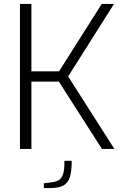

<svg xmlns="http://www.w3.org/2000/svg" viewBox="-20 -754 633 972"><path d="M81 -734H139V-393H279L495 -734H557L325 -367L559 0H496L278 -341H139V0H81ZM202 174 233 170Q261 167 276 159Q291 151 299 128Q307 105 306 60H343Q343 112 334 141.5Q325 171 302 184.5Q279 198 236 198H202Z"/></svg>

Font: Exo Light
Style: Regular
Weight: 300
Designer: Natanael Gama
Foundry: Natanael Gama
Version: Version 1.500; ttfautohint (v1.6)